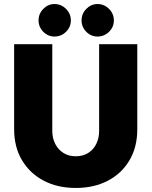

<svg xmlns="http://www.w3.org/2000/svg" viewBox="-20 -919 752 951"><path d="M463 -738Q431 -738 407.5 -761.5Q384 -785 384 -818Q384 -851 407.5 -875Q431 -899 463 -899Q496 -899 520 -875Q544 -851 544 -818Q544 -785 520 -761.5Q496 -738 463 -738ZM250 -738Q218 -738 194.5 -761.5Q171 -785 171 -818Q171 -851 194.5 -875Q218 -899 250 -899Q283 -899 307 -875Q331 -851 331 -818Q331 -785 307 -761.5Q283 -738 250 -738ZM355 12Q266 12 197.5 -23.5Q129 -59 89.5 -124.5Q50 -190 50 -279V-700H239V-270Q239 -235 253.5 -206.5Q268 -178 294 -161.5Q320 -145 355 -145Q391 -145 417 -161.5Q443 -178 457 -206.5Q471 -235 471 -270V-700H660V-279Q660 -190 621 -124.5Q582 -59 513.5 -23.5Q445 12 355 12Z"/></svg>

Font: MuseoModerno Thin ExtraBold
Style: Regular
Weight: 800
Version: Version 1.002